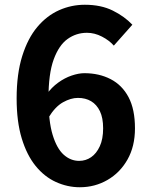

<svg xmlns="http://www.w3.org/2000/svg" viewBox="-20 -774 630 808"><path d="M316 14Q264 14 215.5 -8Q167 -30 130 -75.5Q93 -121 71.5 -191.5Q50 -262 50 -360Q50 -463 73.5 -538Q97 -613 137 -660.5Q177 -708 228.5 -731Q280 -754 337 -754Q405 -754 454.5 -729.5Q504 -705 537 -670L459 -582Q440 -604 409 -620Q378 -636 346 -636Q301 -636 264.5 -610Q228 -584 206 -524Q184 -464 184 -360Q184 -264 201.5 -206.5Q219 -149 248 -123Q277 -97 313 -97Q341 -97 363.5 -112.5Q386 -128 400 -158.5Q414 -189 414 -234Q414 -278 400.5 -306Q387 -334 363.5 -348Q340 -362 308 -362Q278 -362 245 -343.5Q212 -325 184 -279L177 -378Q197 -406 224.5 -426Q252 -446 281.5 -456Q311 -466 335 -466Q397 -466 445.5 -441Q494 -416 521 -365Q548 -314 548 -234Q548 -158 516.5 -102.5Q485 -47 432 -16.5Q379 14 316 14Z"/></svg>

Font: Noto Sans KR
Style: Bold
Weight: 700
Designer: Ryoko NISHIZUKA  (kana, bopomofo & ideographs); Paul D. Hunt (Latin, Greek & Cyrillic); Sandoll Communications , Soo-you
Foundry: Adobe
Version: Version 2.004-H2;hotconv 1.0.118;makeotfexe 2.5.65603